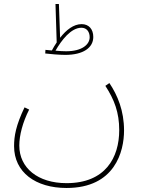

<svg xmlns="http://www.w3.org/2000/svg" viewBox="-20 -705 724 955"><path d="M305 -432C393 -432 444 -467 444 -521C444 -560 422 -585 386 -585C346 -585 309 -556 279 -517L273 -685H256L262 -494C253 -481 245 -467 238 -454C228 -455 217 -456 206 -457L205 -439C228 -436 276 -432 305 -432ZM385 -567C412 -567 426 -546 426 -520C426 -483 387 -450 309 -450C294 -450 277 -451 256 -453C286 -505 333 -567 385 -567ZM50 22C50 152 157 230 311 230C552 230 597 48 597 -56C597 -154 565 -231 524 -292L504 -278C549 -209 573 -145 573 -58C573 79 504 206 311 206C168 206 76 130 76 19C76 -32 93 -97 125 -160L102 -171C59 -81 50 -28 50 22Z"/></svg>

Font: Noto Sans Arabic UI Th
Style: Regular
Weight: 100
Designer: Monotype Design Team, Nadine Chahine and Nizar Qandah
Foundry: Monotype Imaging Inc.
Version: Version 2.010